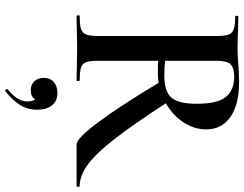

<svg xmlns="http://www.w3.org/2000/svg" viewBox="-121 -547 944 742"><g transform="rotate(90 351.0 -176.0)"><path d="M699 0H538Q515 0 452.5 -83.5Q390 -167 300 -317Q284 -314 266 -314Q230 -314 215 -315V-81Q215 -50 220.5 -36Q226 -22 241.5 -17Q257 -12 291 -12Q293 -12 293 -6Q293 0 291 0Q258 0 239 -1L166 -2L95 -1Q76 0 42 0Q39 0 39 -6Q39 -12 42 -12Q76 -12 91.5 -17Q107 -22 113 -36.5Q119 -51 119 -81V-544Q119 -574 113.5 -588Q108 -602 92 -607.5Q76 -613 43 -613Q41 -613 41 -619Q41 -625 43 -625L95 -624Q139 -622 166 -622Q196 -622 229 -625Q241 -626 258 -627Q275 -628 295 -628Q384 -628 432 -594.5Q480 -561 480 -501Q480 -454 452.5 -412.5Q425 -371 379 -345Q461 -219 516.5 -147.5Q572 -76 615 -44Q658 -12 699 -12Q702 -12 702 -6Q702 0 699 0ZM273 -339Q333 -339 357 -366Q381 -393 381 -465Q381 -546 354 -577.5Q327 -609 278 -609Q242 -609 228.5 -595Q215 -581 215 -542V-342Q242 -339 273 -339ZM404 153Q404 190 385.5 219Q367 248 333 275L331 276Q327 276 325 272Q323 268 325 266Q372 229 372 191Q372 170 364 160Q355 177 327 177Q307 177 294 163Q281 149 281 127Q281 101 297.5 87.5Q314 74 338 74Q370 74 387 95Q404 116 404 153Z"/></g></svg>

Font: Cormorant SC SemiBold
Style: Regular
Weight: 600
Designer: Christian Thalmann (Catharsis Fonts)
Version: Version 3.000